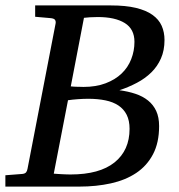

<svg xmlns="http://www.w3.org/2000/svg" viewBox="-35 -691 662 711"><path d="M574.2 -543Q574.2 -504.4 561 -474.6Q547.9 -444.8 525.1 -422.6Q502.4 -400.4 471.9 -384.3Q441.4 -368.2 407.2 -356.9Q439.9 -352.5 466.8 -343.5Q493.7 -334.5 513.2 -318.8Q532.7 -303.2 543.5 -280Q554.2 -256.8 554.2 -224.1Q554.2 -162.6 531.7 -119.9Q509.3 -77.1 469.5 -50.5Q429.7 -23.9 375.7 -12Q321.8 0 258.8 0H-15.1V-42L47.9 -46.9Q57.1 -47.9 61.3 -52.5Q65.4 -57.1 66.9 -65.9L170.9 -604Q172.4 -612.3 168.5 -617.7Q164.6 -623 150.9 -624L95.2 -628.9V-670.9H376Q430.2 -670.9 468 -661.9Q505.9 -652.8 529.5 -636Q553.2 -619.1 563.7 -595.5Q574.2 -571.8 574.2 -543ZM444.8 -213.9Q444.8 -244.6 434.1 -265.9Q423.3 -287.1 403.6 -300.3Q383.8 -313.5 355.5 -319.3Q327.1 -325.2 292 -325.2Q273.4 -325.2 253.4 -323.7Q233.4 -322.3 216.8 -319.8L164.1 -47.9Q169.9 -47.4 178 -46.9Q186 -46.4 194.6 -45.9Q203.1 -45.4 211.4 -45.2Q219.7 -44.9 226.1 -44.9Q333.5 -44.9 389.2 -89.6Q444.8 -134.3 444.8 -213.9ZM462.9 -536.1Q462.9 -583.5 427 -605.7Q391.1 -627.9 327.1 -627.9Q311.5 -627.9 297.9 -627Q284.2 -626 275.9 -625L227.1 -371.1Q232.9 -370.6 239.3 -370.1L252.4 -369.6Q259.3 -369.6 264.9 -369.4Q270.5 -369.1 273.9 -369.1Q320.8 -369.1 356.2 -382.6Q391.6 -396 415.3 -418.7Q439 -441.4 450.9 -471.9Q462.9 -502.4 462.9 -536.1Z"/></svg>

Font: Charis SIL
Style: Italic
Weight: 400
Italic angle: -11°
Foundry: SIL International
Version: Version 4.112